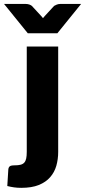

<svg xmlns="http://www.w3.org/2000/svg" viewBox="-76 -748 420 947"><path d="M211 -518.5V1Q211 37.5 201.8 69.8Q192.5 102 171.2 126.2Q150 150.5 115.2 164.5Q80.5 178.5 29 178.5Q10 178.5 -6.2 176.2Q-22.5 174 -40 169.5L-35 88Q-34 77.5 -28 72.5Q-22 67.5 -4 67.5Q14 67.5 25.5 64.5Q37 61.5 43.8 54Q50.5 46.5 53.2 33.8Q56 21 56 1V-518.5ZM324 -728.5 207 -584H61L-56 -728.5H51Q60 -728.5 68.2 -725.8Q76.5 -723 81 -719L123 -673.5Q126 -670.5 129.2 -666.8Q132.5 -663 136 -658.5Q139.5 -662.5 142.5 -666.2Q145.5 -670 149 -673.5L191 -719Q195.5 -722 203.8 -725.2Q212 -728.5 221 -728.5Z"/></svg>

Font: Lato ExtraBold
Style: Regular
Weight: 800
Designer: Lukasz Dziedzic with Adam Twardoch and Botio Nikoltchev
Foundry: tyPoland Lukasz Dziedzic
Version: Version 2.015; 2015-08-06; http://www.latofonts.com/